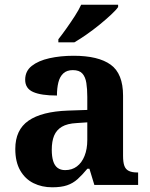

<svg xmlns="http://www.w3.org/2000/svg" viewBox="-20 -786 639 816"><path d="M202 10Q158 10 122.5 -7.5Q87 -25 66 -61.4Q45 -97.7 45 -153Q45 -234 101 -273Q157 -312 269 -316L351 -318.8V-374Q351 -407.6 347 -433.3Q343 -459 330 -473.5Q317 -488 289.5 -488Q264 -488 249 -474Q234 -460 228 -435.5Q222 -411 222 -380Q155 -380 121 -395Q87 -410 87 -447Q87 -483.8 115 -505.9Q143 -528 189.9 -538.5Q236.8 -549 292.8 -549Q398 -549 450.5 -511Q503 -473 503 -379.4V-124.1Q503 -96.6 508.5 -81.3Q514 -66 527.7 -59.5Q541.4 -53 563 -53H567V0H381L360 -69H351.4Q329 -42 309.5 -24.5Q290 -7 265 1.5Q240 10 202 10ZM256.8 -63Q286 -63 306.8 -78.7Q327.7 -94.3 339.3 -123.3Q351 -152.3 351 -191V-266L306 -263Q266 -261 242.9 -247.3Q219.9 -233.5 209.9 -209.3Q200 -185.1 200 -149.4Q200 -121 206 -101.5Q212 -82 224.8 -72.5Q237.6 -63 256.8 -63ZM228 -619Q243 -638 261.5 -664Q280 -690 297.5 -717Q315 -744 325 -766H482V-756Q473 -743 451.5 -723Q430 -703 403 -681Q376 -659 348 -639.5Q320 -620 296 -606H228Z"/></svg>

Font: Noto Serif Tamil
Style: Regular
Weight: 400
Designer: Indian Type Foundry, Tom Grace, and the Monotype Design Team
Foundry: Monotype Imaging Inc.
Version: Version 2.003